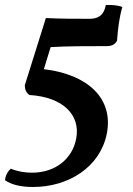

<svg xmlns="http://www.w3.org/2000/svg" viewBox="-38 -575 531 766"><path d="M61 -235 145 -503C205 -500 262 -500 319 -500C365 -500 379 -526 384 -555C409 -556 433 -554 450 -547C438 -506 432 -458 429 -413C422 -399 409 -391 389 -391C302 -391 229 -391 164 -387L137 -299C313 -278 416 -182 388 -41C361 92 235 171 94 171C48 171 9 163 -18 144C-16 125 -8 110 5 98C31 109 62 114 89 114C184 114 251 58 266 -22C284 -117 213 -188 79 -196C66 -206 61 -218 61 -235Z"/></svg>

Font: Vollkorn Semibold
Style: Italic
Weight: 600
Italic angle: -11°
Designer: Friedrich Althausen
Foundry: Friedrich Althausen
Version: Version 4.015;PS 004.015;hotconv 1.0.88;makeotf.lib2.5.64775